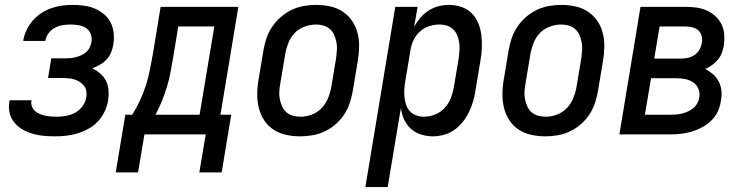

<svg xmlns="http://www.w3.org/2000/svg" viewBox="-20 -548 3040 783"><path d="M204 8Q181 8 158 6Q135 4 113 -2.5Q91 -9 72 -20Q53 -31 39 -47.5Q25 -64 19.5 -86.5Q14 -109 18 -132L19 -139H109L108 -136Q106 -124 110.5 -113Q115 -102 123 -95Q131 -88 142 -83.5Q153 -79 164 -76.5Q175 -74 187 -73Q199 -72 212 -72Q230 -72 249.5 -75.5Q269 -79 286.5 -88.5Q304 -98 316.5 -115Q329 -132 332 -151Q334 -164 332 -176.5Q330 -189 322.5 -198.5Q315 -208 304.5 -214.5Q294 -221 282 -224.5Q270 -228 257.5 -229Q245 -230 232 -230H176L189 -310H245Q256 -310 267 -311Q278 -312 289.5 -315Q301 -318 312 -323Q323 -328 332 -336Q341 -344 346 -355Q351 -366 353 -377Q356 -394 350 -409.5Q344 -425 331 -433.5Q318 -442 301.5 -445Q285 -448 268 -448Q252 -448 236 -445.5Q220 -443 204.5 -435Q189 -427 178.5 -413Q168 -399 165 -383V-381H75V-384Q79 -406 89 -426.5Q99 -447 114 -464.5Q129 -482 148.5 -494.5Q168 -507 189 -514.5Q210 -522 231.5 -525Q253 -528 275 -528Q298 -528 321.5 -525Q345 -522 365.5 -513.5Q386 -505 403.5 -490.5Q421 -476 431 -456.5Q441 -437 443.5 -413.5Q446 -390 442 -367Q440 -351 433.5 -335Q427 -319 415 -306Q403 -293 387.5 -284Q372 -275 356 -269Q374 -261 389 -248Q404 -235 412.5 -217.5Q421 -200 422.5 -179.5Q424 -159 421 -138Q417 -115 406.5 -93Q396 -71 379.5 -53Q363 -35 341 -23Q319 -11 296 -4Q273 3 250 5.5Q227 8 204 8Z M452 155 491 -80H519Q537 -108 551 -138.5Q565 -169 575 -200Q585 -231 591 -262.5Q597 -294 603 -325L635 -520H952L879 -80H923L884 155H793L819 0H569L543 155ZM614 -80H794L854 -440H707L686 -313Q681 -283 675.5 -253.5Q670 -224 661 -194.5Q652 -165 640.5 -136.5Q629 -108 614 -80Z M1204 8Q1175 8 1147 2Q1119 -4 1096 -19Q1073 -34 1058 -56.5Q1043 -79 1036 -106Q1029 -133 1029 -162Q1029 -191 1034 -221L1054 -341Q1058 -365 1066 -390Q1074 -415 1089 -437.5Q1104 -460 1124.5 -478Q1145 -496 1169 -507.5Q1193 -519 1218.5 -523.5Q1244 -528 1269 -528Q1298 -528 1326 -522Q1354 -516 1377 -501Q1400 -486 1415.5 -463.5Q1431 -441 1438 -414Q1445 -387 1444.5 -358Q1444 -329 1439 -299L1419 -179Q1415 -155 1407 -130Q1399 -105 1384.5 -82.5Q1370 -60 1349.5 -42Q1329 -24 1305 -12.5Q1281 -1 1255 3.5Q1229 8 1204 8ZM1205 -72Q1228 -72 1251 -80.5Q1274 -89 1291 -106.5Q1308 -124 1317.5 -147Q1327 -170 1331 -193L1351 -313Q1353 -329 1354 -345Q1355 -361 1352 -376Q1349 -391 1343 -405Q1337 -419 1326 -429Q1315 -439 1300 -443.5Q1285 -448 1269 -448Q1246 -448 1222.5 -439.5Q1199 -431 1182 -413.5Q1165 -396 1156 -373Q1147 -350 1143 -327L1123 -207Q1120 -191 1119 -175Q1118 -159 1121 -144Q1124 -129 1130 -115Q1136 -101 1147 -91Q1158 -81 1173.5 -76.5Q1189 -72 1205 -72Z M1470 215 1592 -520H1683L1669 -439Q1680 -459 1694.5 -476Q1709 -493 1728 -505Q1747 -517 1768 -522.5Q1789 -528 1810 -528Q1837 -528 1861 -520Q1885 -512 1903 -494.5Q1921 -477 1930.5 -453.5Q1940 -430 1943 -404.5Q1946 -379 1945 -352.5Q1944 -326 1939 -299L1919 -179Q1916 -157 1909.5 -135Q1903 -113 1893 -92Q1883 -71 1868 -52Q1853 -33 1834 -19Q1815 -5 1791.5 1.5Q1768 8 1746 8Q1721 8 1697 0.5Q1673 -7 1655.5 -23Q1638 -39 1628 -61Q1618 -83 1615 -108L1561 215ZM1709 -72Q1732 -72 1754.5 -81Q1777 -90 1793.5 -108Q1810 -126 1818.5 -148Q1827 -170 1831 -193L1851 -313Q1853 -328 1854 -344Q1855 -360 1852.5 -375.5Q1850 -391 1844.5 -404.5Q1839 -418 1828 -428.5Q1817 -439 1802.5 -443.5Q1788 -448 1773 -448Q1751 -448 1729.5 -441Q1708 -434 1691 -418Q1674 -402 1665 -381Q1656 -360 1653 -338L1633 -218Q1630 -202 1629 -185Q1628 -168 1629.5 -152Q1631 -136 1636 -121Q1641 -106 1651.5 -94.5Q1662 -83 1677.5 -77.5Q1693 -72 1709 -72Z M2204 8Q2175 8 2147 2Q2119 -4 2096 -19Q2073 -34 2058 -56.5Q2043 -79 2036 -106Q2029 -133 2029 -162Q2029 -191 2034 -221L2054 -341Q2058 -365 2066 -390Q2074 -415 2089 -437.5Q2104 -460 2124.5 -478Q2145 -496 2169 -507.5Q2193 -519 2218.5 -523.5Q2244 -528 2269 -528Q2298 -528 2326 -522Q2354 -516 2377 -501Q2400 -486 2415.5 -463.5Q2431 -441 2438 -414Q2445 -387 2444.5 -358Q2444 -329 2439 -299L2419 -179Q2415 -155 2407 -130Q2399 -105 2384.5 -82.5Q2370 -60 2349.5 -42Q2329 -24 2305 -12.5Q2281 -1 2255 3.5Q2229 8 2204 8ZM2205 -72Q2228 -72 2251 -80.5Q2274 -89 2291 -106.5Q2308 -124 2317.5 -147Q2327 -170 2331 -193L2351 -313Q2353 -329 2354 -345Q2355 -361 2352 -376Q2349 -391 2343 -405Q2337 -419 2326 -429Q2315 -439 2300 -443.5Q2285 -448 2269 -448Q2246 -448 2222.5 -439.5Q2199 -431 2182 -413.5Q2165 -396 2156 -373Q2147 -350 2143 -327L2123 -207Q2120 -191 2119 -175Q2118 -159 2121 -144Q2124 -129 2130 -115Q2136 -101 2147 -91Q2158 -81 2173.5 -76.5Q2189 -72 2205 -72Z M2714 0H2506L2592 -520H2776Q2799 -520 2821 -517Q2843 -514 2862.5 -505Q2882 -496 2897.5 -482Q2913 -468 2922.5 -448.5Q2932 -429 2933.5 -407Q2935 -385 2932 -362Q2929 -347 2923.5 -332Q2918 -317 2907.5 -304.5Q2897 -292 2884 -282.5Q2871 -273 2856 -267Q2873 -258 2887.5 -245.5Q2902 -233 2911 -215.5Q2920 -198 2922 -178Q2924 -158 2920 -137Q2917 -115 2907.5 -94Q2898 -73 2881 -56.5Q2864 -40 2843.5 -29Q2823 -18 2801.5 -11.5Q2780 -5 2758 -2.5Q2736 0 2714 0ZM2648 -309H2755Q2770 -309 2784.5 -312Q2799 -315 2812 -323.5Q2825 -332 2832.5 -345.5Q2840 -359 2842 -373Q2845 -387 2841.5 -401Q2838 -415 2828 -424Q2818 -433 2804.5 -436.5Q2791 -440 2776 -440H2670ZM2610 -80H2714Q2726 -80 2738 -81Q2750 -82 2762 -85Q2774 -88 2786 -93.5Q2798 -99 2808 -107.5Q2818 -116 2824 -127.5Q2830 -139 2832 -151Q2835 -170 2828 -186.5Q2821 -203 2806.5 -212.5Q2792 -222 2774.5 -225.5Q2757 -229 2738 -229H2635Z"/></svg>

Font: Iosevka Term Curly Md Obl
Style: Regular
Weight: 500
Italic angle: -9°
Designer: Belleve Invis
Foundry: Belleve Invis
Version: Version 32.3.0